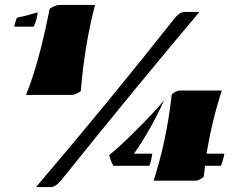

<svg xmlns="http://www.w3.org/2000/svg" viewBox="-20 -732 991 778"><path d="M889.2 -109.4Q888.7 -103 883.3 -84.2Q877.9 -65.4 875 -60.1H811Q808.6 -44.4 805.7 -17.6Q805.7 -14.2 793.7 -7.1Q781.7 0 772.9 0H602.5Q654.8 -161.1 675.8 -347.7Q675.8 -351.1 688 -358.2Q700.2 -365.2 708.5 -365.2H878.9Q839.4 -245.6 816.9 -109.4ZM585 -60.1H439.5Q429.7 -76.2 422.4 -103.5Q457 -129.9 533.4 -206.1Q609.9 -282.2 645 -325.7Q590.3 -205.1 522.9 -109.4H597.2Q592.8 -79.6 585 -60.1ZM228.5 -2.4Q205.6 25.9 185.5 25.9H126Q418.9 -317.4 685.5 -655.3Q707 -683.6 728.5 -683.6H788.1Q539.1 -388.7 228.5 -2.4ZM132.8 -682.1Q129.9 -652.3 116.7 -624H37.6Q43 -649.9 49.3 -660.6Q87.4 -668 132.8 -682.1ZM307.6 -364.7Q307.6 -361.3 293.2 -354.2Q278.8 -347.2 268.6 -347.2H85.4Q138.2 -477.1 180.7 -694.3Q180.7 -697.8 195.3 -704.8Q210 -711.9 219.7 -711.9H365.2Q323.2 -553.7 307.6 -364.7Z"/></svg>

Font: Emblema One
Style: Regular
Weight: 400
Designer: Riccardo De Franceschi
Foundry: Riccardo De Franceschi
Version: Version 1.003